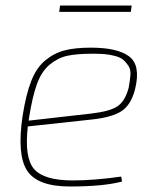

<svg xmlns="http://www.w3.org/2000/svg" viewBox="-20 -665 566 697"><path d="M455 -622H195L198 -645H458ZM420 -24 423 -6Q356 12 234 12Q116 12 78.5 -45.5Q41 -103 62 -244Q74 -321 93 -370Q112 -419 144 -445.5Q176 -472 214 -482Q252 -492 310 -492Q406 -492 448.5 -460.5Q491 -429 471 -344Q457 -286 422.5 -262.5Q388 -239 312 -231L81 -206Q68 -92 104 -51Q140 -10 244 -10Q322 -10 420 -24ZM84 -227 313 -253Q380 -261 407 -279.5Q434 -298 447 -346Q452 -373 453.5 -393Q455 -413 446 -426.5Q437 -440 426.5 -448.5Q416 -457 397 -462Q378 -467 360 -468.5Q342 -470 317 -470Q259 -470 224.5 -462.5Q190 -455 160.5 -430.5Q131 -406 114.5 -361Q98 -316 86 -241Z"/></svg>

Font: Ezarion Thin
Style: Italic
Weight: 250
Italic angle: -8°
Designer: Natanael Gama
Version: Version 1.001;PS 001.001;hotconv 1.0.70;makeotf.lib2.5.58329